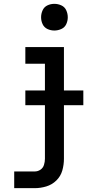

<svg xmlns="http://www.w3.org/2000/svg" viewBox="-20 -775 472 1000"><path d="M54 205H161Q191 205 221 196Q251 187 273.5 165Q296 143 304.5 113Q313 83 313 52V-530H112V-443H214V52Q214 68 209 84Q204 100 190.5 109Q177 118 161 118H54ZM263 -616Q282 -616 299.5 -624Q317 -632 325 -649Q333 -666 333 -685Q333 -704 325 -721.5Q317 -739 299.5 -747Q282 -755 263 -755Q244 -755 227 -747Q210 -739 202 -721.5Q194 -704 194 -685Q194 -666 202 -649Q210 -632 227 -624Q244 -616 263 -616ZM112 -227H414V-304H112Z"/></svg>

Font: Iosevka Sparkle Medium
Style: Regular
Weight: 500
Designer: Belleve Invis
Foundry: Belleve Invis
Version: Version 4.5.0; ttfautohint (v1.8.3)